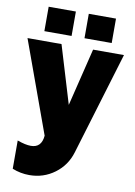

<svg xmlns="http://www.w3.org/2000/svg" viewBox="-104 -785 761 1084"><g transform="rotate(10 276.5 -243.5)"><path d="M85 -581V-721H241V-581ZM315 -581V-721H471V-581ZM44 53Q90 70 122 70Q183 70 189 0L-2 -526H193L293 -195L374 -526H551L373 63Q350 140 286.5 187Q223 234 142 234Q91 234 44 215Z"/></g></svg>

Font: Raleway-v4020 Black
Style: Regular
Weight: 900
Designer: Matt McInerney, Pablo Impallari, Rodrigo Fuenzalida
Foundry: Matt McInerney, Pablo Impallari, Rodrigo Fuenzalida
Version: Version 4.020;PS 004.020;hotconv 1.0.88;makeotf.lib2.5.64775